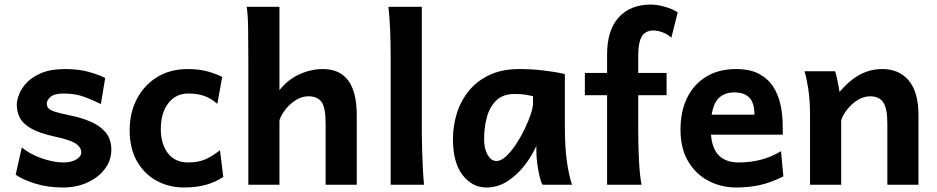

<svg xmlns="http://www.w3.org/2000/svg" viewBox="-20 -811 4114 843"><path d="M441.9 -468.8 422.9 -354Q395.5 -368.2 353.8 -384.3Q312 -400.4 261.2 -400.4Q218.3 -400.4 201.9 -385.7Q185.5 -371.1 185.5 -356.4Q185.5 -344.7 192.1 -336.4Q198.7 -328.1 219.5 -321Q240.2 -314 283.2 -305.2Q334 -295.4 376.2 -277.6Q418.5 -259.8 443.6 -230Q468.8 -200.2 468.8 -153.8Q468.8 -106.9 440.4 -69.3Q412.1 -31.7 364 -9.8Q315.9 12.2 256.3 12.2Q190.9 12.2 135.7 -4.6Q80.6 -21.5 48.8 -43.9L75.7 -163.6Q111.8 -133.8 163.8 -115.7Q215.8 -97.7 258.8 -97.7Q293.5 -97.7 315.2 -111.1Q336.9 -124.5 336.9 -141.6Q336.9 -163.1 314.5 -179.4Q292 -195.8 222.2 -210.9Q152.8 -226.1 116.5 -247.1Q80.1 -268.1 66.9 -294.4Q53.7 -320.8 53.7 -351.6Q53.7 -369.6 63.5 -395.8Q73.2 -421.9 96.9 -447.5Q120.6 -473.1 161.9 -490.5Q203.1 -507.8 266.1 -507.8Q325.7 -507.8 369.6 -495.4Q413.6 -482.9 441.9 -468.8Z M955.6 -473.1 934.1 -355Q908.7 -377.9 878.4 -389.2Q848.1 -400.4 806.6 -400.4Q752 -400.4 719 -357.9Q686 -315.4 686 -244.1Q686 -179.7 717 -138.7Q748 -97.7 806.6 -97.7Q850.6 -97.7 882.3 -111.8Q914.1 -126 945.8 -151.4L960.4 -34.2Q927.2 -11.7 884.8 0.2Q842.3 12.2 787.6 12.2Q722.2 12.2 668 -17.1Q613.8 -46.4 581.5 -102.8Q549.3 -159.2 549.3 -239.3Q549.3 -315.4 580.8 -376.2Q612.3 -437 669.7 -472.4Q727.1 -507.8 804.2 -507.8Q852.5 -507.8 890.6 -497.6Q928.7 -487.3 955.6 -473.1Z M1207 -283.2V0H1070.3Q1070.3 -59.1 1070.3 -125.7Q1070.3 -192.4 1070.3 -258.8Q1070.3 -325.2 1070.3 -384.3Q1070.3 -443.4 1070.3 -487.1Q1070.3 -530.8 1070.3 -551.8Q1070.3 -630.4 1069.3 -690.2Q1068.4 -750 1063 -781.2H1207Q1207 -725.6 1207 -664.3Q1207 -603 1207 -548.3Q1207 -493.7 1207 -457.3Q1207 -420.9 1207 -415Q1243.2 -461.4 1294.2 -484.6Q1345.2 -507.8 1397.5 -507.8Q1546.4 -507.8 1546.4 -305.2Q1546.4 -283.2 1546.4 -246.6Q1546.4 -210 1546.4 -166.5Q1546.4 -123 1546.4 -79.6Q1546.4 -36.1 1546.4 0H1409.7Q1409.7 -32.7 1409.7 -71.5Q1409.7 -110.4 1409.7 -148.7Q1409.7 -187 1409.7 -218.8Q1409.7 -250.5 1409.7 -268.6Q1409.7 -339.8 1391.4 -364Q1373 -388.2 1334 -388.2Q1306.2 -388.2 1280.3 -372.3Q1254.4 -356.4 1235.1 -332.5Q1215.8 -308.6 1207 -283.2Z M1832 -781.2V-231.9Q1832 -200.7 1833.3 -156.2Q1834.5 -111.8 1836.7 -69.3Q1838.9 -26.9 1841.8 0H1695.3V-551.8Q1695.3 -694.8 1685.5 -781.2Z M2491.7 0H2361.8Q2355 -11.7 2348.6 -38.8Q2342.3 -65.9 2338.6 -95.5Q2335 -125 2335 -143.1V-170.9Q2316.9 -128.9 2284.7 -86.7Q2252.4 -44.4 2209.5 -16.1Q2166.5 12.2 2115.2 12.2Q2053.7 12.2 2011.2 -42.2Q1968.8 -96.7 1968.8 -200.2Q1968.8 -258.3 1985.8 -313.2Q2002.9 -368.2 2038.6 -412.1Q2074.2 -456.1 2129.4 -481.9Q2184.6 -507.8 2260.3 -507.8Q2313.5 -507.8 2366 -501.7Q2418.5 -495.6 2460 -485.8V-258.8Q2460 -166.5 2468.8 -103.8Q2477.5 -41 2491.7 0ZM2320.3 -356.4V-388.7Q2310.1 -391.1 2290.5 -394.8Q2271 -398.4 2239.7 -398.4Q2188.5 -398.4 2159.2 -370.1Q2129.9 -341.8 2117.7 -296.4Q2105.5 -251 2105.5 -200.2Q2105.5 -157.2 2121.3 -130.6Q2137.2 -104 2159.2 -104Q2179.7 -104 2201.9 -124.5Q2224.1 -145 2245.1 -176.8Q2266.1 -208.5 2283.2 -243.7Q2300.3 -278.8 2310.3 -309.3Q2320.3 -339.8 2320.3 -356.4Z M2645.5 -571.3Q2645.5 -679.2 2696.8 -735.1Q2748 -791 2838.4 -791Q2865.7 -791 2899.9 -781Q2934.1 -771 2955.6 -756.8L2927.7 -645.5Q2912.1 -660.2 2889.9 -668.7Q2867.7 -677.2 2849.6 -677.2Q2814.5 -677.2 2798.3 -651.4Q2782.2 -625.5 2782.2 -565.9Q2782.2 -484.9 2782.2 -403.8Q2782.2 -322.8 2782.2 -241.2Q2782.2 -170.4 2785.6 -104.5Q2789.1 -38.6 2796.9 0H2645.5Q2645.5 -143.1 2645.5 -285.9Q2645.5 -428.7 2645.5 -571.3ZM2547.9 -393.1V-490.7H2906.7V-393.1Z M3417 -219.7H3042V-307.6H3292.5Q3292.5 -358.9 3270.3 -382.1Q3248 -405.3 3204.6 -405.3Q3151.9 -405.3 3126.2 -368.9Q3100.6 -332.5 3100.6 -246.6Q3100.6 -168.9 3131.8 -133.3Q3163.1 -97.7 3223.6 -97.7Q3271.5 -97.7 3317.6 -108.9Q3363.8 -120.1 3409.2 -147L3419.4 -36.6Q3366.7 -9.8 3317.6 1.2Q3268.6 12.2 3211.4 12.2Q3147 12.2 3091.3 -16.6Q3035.6 -45.4 3001.7 -102.1Q2967.8 -158.7 2967.8 -241.7Q2967.8 -322.8 2997.3 -382.3Q3026.9 -441.9 3081.5 -474.9Q3136.2 -507.8 3211.4 -507.8Q3272.9 -507.8 3312.7 -486.6Q3352.5 -465.3 3375.2 -429.7Q3397.9 -394 3407.2 -349.9Q3416.5 -305.7 3416.5 -259.8Q3416.5 -252.9 3416.7 -239.7Q3417 -226.6 3417 -219.7Z M4012.7 0H3876Q3876 0 3876 -21Q3876 -42 3876 -75.2Q3876 -108.4 3876 -145.5Q3876 -182.6 3876 -215.6Q3876 -248.5 3876 -268.6Q3876 -335.9 3857.7 -362.1Q3839.4 -388.2 3800.3 -388.2Q3772.5 -388.2 3746.6 -372.3Q3720.7 -356.4 3701.4 -332.5Q3682.1 -308.6 3673.3 -283.2V0H3536.6Q3536.6 0 3536.6 -21.7Q3536.6 -43.5 3536.6 -78.1Q3536.6 -112.8 3536.6 -153.6Q3536.6 -194.3 3536.6 -233.2Q3536.6 -272 3536.6 -300.3Q3536.6 -372.1 3528.6 -422.4Q3520.5 -472.7 3512.2 -498H3646.5Q3650.4 -488.3 3654.1 -471.2Q3657.7 -454.1 3661.1 -436.5Q3664.6 -418.9 3666 -407.7Q3712.4 -460.9 3757.3 -484.4Q3802.2 -507.8 3854 -507.8Q3928.2 -507.8 3970.5 -456.8Q4012.7 -405.8 4012.7 -305.2Q4012.7 -280.8 4012.7 -242.9Q4012.7 -205.1 4012.7 -163.1Q4012.7 -121.1 4012.7 -84Q4012.7 -46.9 4012.7 -23.4Q4012.7 0 4012.7 0Z"/></svg>

Font: Andika
Style: Bold
Weight: 700
Designer: Victor Gaultney, Annie Olsen, Julie Remington, Don Collingsworth, Eric Hays, Becca Hirsbrunner
Foundry: SIL International
Version: Version 6.101